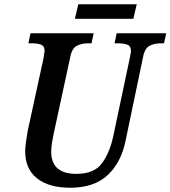

<svg xmlns="http://www.w3.org/2000/svg" viewBox="-20 -870 799 900"><path d="M309 10Q421 10 484.5 -49Q548 -108 569 -212L650 -600Q658 -644 681.5 -655.5Q705 -667 732 -667H749L759 -714H527L517 -667H534Q560 -667 577 -660.5Q594 -654 594 -631Q594 -626 592 -617.5Q590 -609 589 -601L511 -232Q495 -156 458.5 -105.5Q422 -55 338 -55Q220 -55 220 -159Q220 -177 224 -202Q228 -227 234 -254L309 -601Q317 -644 340.5 -655.5Q364 -667 391 -667H409L419 -714H123L113 -667H130Q156 -667 172.5 -660.5Q189 -654 189 -631Q189 -627 184 -597L110 -257Q106 -236 102 -206.5Q98 -177 98 -161Q98 -78 153.5 -34Q209 10 309 10ZM331 -782 347 -850H621L605 -782Z"/></svg>

Font: Noto Serif SemiCondensed Semi
Style: Italic
Weight: 600
Width: 4
Italic angle: -12°
Designer: Monotype Design Team
Foundry: Monotype Imaging Inc.
Version: Version 1.901